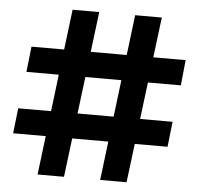

<svg xmlns="http://www.w3.org/2000/svg" viewBox="-51 -752 834 804"><g transform="rotate(5 366.0 -350.0)"><path d="M31 -269H680L668 -163H19ZM64 -531H712L701 -424H52ZM222 -700H334L247 0H136ZM485 -700H597L510 0H399Z"/></g></svg>

Font: Alexandria SemiBold
Style: Regular
Weight: 600
Designer: Mohamed Gaber
Foundry: Kief Type Foundry
Version: Version 5.100